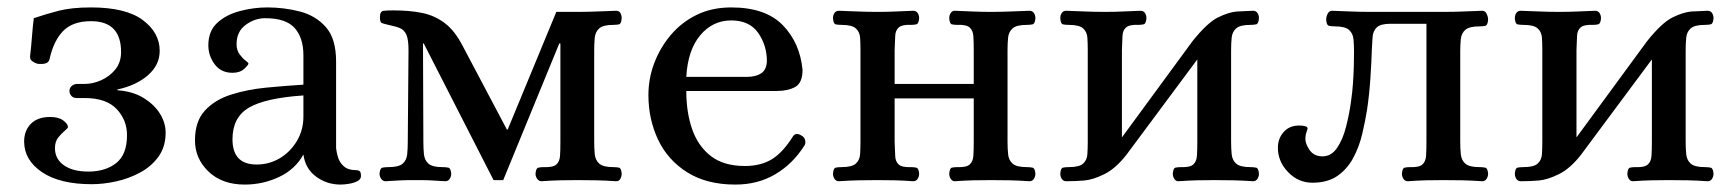

<svg xmlns="http://www.w3.org/2000/svg" viewBox="-20 -485 4670 517"><path d="M227 11Q141 11 93 -21.5Q45 -54 45 -104Q45 -133 63 -151.5Q81 -170 115 -170Q138 -170 150.5 -160.5Q163 -151 163 -143Q163 -140 154.5 -133Q146 -126 137 -115Q128 -104 128 -86Q128 -57 152 -40Q176 -23 218 -23Q264 -23 293 -46Q322 -69 322 -121Q322 -162 294 -191.5Q266 -221 208 -221H187Q177 -221 172 -227Q167 -233 167 -240Q167 -247 172 -252.5Q177 -258 187 -259H208Q230 -259 252.5 -269Q275 -279 290.5 -298Q306 -317 306 -345Q306 -428 225 -428Q176 -428 150 -401.5Q124 -375 113 -324Q110 -316 101.5 -314Q93 -312 82 -313Q74 -315 67 -320Q60 -325 61 -334Q64 -359 66 -385.5Q68 -412 71 -436Q103 -447 138 -456Q173 -465 225 -465Q319 -465 364.5 -431Q410 -397 410 -348Q410 -310 378.5 -282.5Q347 -255 296 -244V-242Q338 -239 367 -221Q396 -203 411 -178.5Q426 -154 426 -128Q426 -90 407 -63.5Q388 -37 357.5 -20.5Q327 -4 292.5 3.5Q258 11 227 11Z M639 12Q578 12 541.5 -23Q505 -58 505 -107Q505 -158 531.5 -187Q558 -216 601.5 -230Q645 -244 696.5 -249Q748 -254 797 -257V-336Q797 -383 773.5 -409.5Q750 -436 694 -436Q666 -436 641.5 -418Q617 -400 617 -366Q617 -350 625 -339Q633 -328 641 -322Q649 -316 649 -314Q649 -310 637.5 -299.5Q626 -289 606 -289Q575 -289 558 -312Q541 -335 541 -363Q541 -401 564.5 -423Q588 -445 625 -455Q662 -465 700 -465Q745 -465 787.5 -454Q830 -443 857.5 -412Q885 -381 885 -319V-86Q886 -76 890 -62Q894 -48 905.5 -37.5Q917 -27 937 -27Q944 -27 948 -24.5Q952 -22 952 -11Q952 -2 942 3Q932 8 919 10Q906 12 897 12Q860 12 831 -9.5Q802 -31 797 -69Q775 -29 731.5 -8.5Q688 12 639 12ZM671 -42Q705 -42 733.5 -59Q762 -76 779.5 -105.5Q797 -135 797 -171V-228Q694 -221 650 -195Q606 -169 606 -110Q606 -42 671 -42Z M1018 3Q1011 3 1006.5 -3.5Q1002 -10 1002 -17Q1003 -32 1009.5 -33.5Q1016 -35 1026 -35Q1054 -35 1064.5 -44.5Q1075 -54 1076.5 -70Q1078 -86 1078 -103L1080 -350Q1080 -378 1074.5 -391Q1069 -404 1057.5 -409Q1046 -414 1026 -418Q1013 -421 1008 -423Q1003 -425 1003 -439Q1003 -455 1013.5 -456Q1024 -457 1040 -457Q1084 -457 1117.5 -450Q1151 -443 1178 -422.5Q1205 -402 1226 -361L1345 -136H1347L1478 -453H1535Q1561 -453 1585.5 -454Q1610 -455 1639 -456Q1647 -456 1650.5 -450Q1654 -444 1654 -436Q1653 -421 1647 -419.5Q1641 -418 1631 -418Q1604 -418 1593.5 -408.5Q1583 -399 1581.5 -383.5Q1580 -368 1580 -350V-103Q1580 -86 1581.5 -70Q1583 -54 1593.5 -44.5Q1604 -35 1631 -35Q1641 -35 1647 -33.5Q1653 -32 1654 -17Q1654 -10 1650.5 -3.5Q1647 3 1639 3Q1610 1 1585.5 0.5Q1561 0 1535 0Q1509 0 1488 0.5Q1467 1 1438 3Q1431 3 1426.5 -3.5Q1422 -10 1422 -17Q1423 -32 1429.5 -33.5Q1436 -35 1444 -35Q1469 -34 1478 -42Q1487 -50 1488 -65.5Q1489 -81 1489 -103V-368H1486L1335 0H1309L1121 -368H1119L1120 -103Q1120 -86 1121.5 -70Q1123 -54 1133.5 -44.5Q1144 -35 1171 -35Q1181 -35 1187.5 -33.5Q1194 -32 1195 -17Q1195 -10 1191 -3.5Q1187 3 1179 3Q1161 2 1145 1Q1129 0 1113 0H1085Q1069 0 1052.5 1Q1036 2 1018 3Z M1960 12Q1883 12 1830.5 -21Q1778 -54 1752 -109Q1726 -164 1726 -229Q1726 -273 1741.5 -314.5Q1757 -356 1786 -390.5Q1815 -425 1856 -445Q1897 -465 1949 -465Q2041 -465 2087.5 -417.5Q2134 -370 2141 -297Q2141 -262 2121.5 -251Q2102 -240 2071 -240H1828Q1828 -182 1844 -136.5Q1860 -91 1894.5 -64.5Q1929 -38 1986 -38Q2028 -38 2058 -56Q2088 -74 2116 -119Q2124 -129 2138 -120Q2146 -116 2148 -107.5Q2150 -99 2146 -93Q2115 -44 2068 -16Q2021 12 1960 12ZM1828 -278H1991Q2015 -278 2029.5 -287.5Q2044 -297 2045 -320Q2045 -363 2021.5 -396.5Q1998 -430 1949 -430Q1899 -430 1865.5 -390Q1832 -350 1828 -278Z M2239 3Q2231 3 2227 -3.5Q2223 -10 2223 -17Q2224 -32 2230 -33.5Q2236 -35 2246 -35Q2274 -35 2284.5 -44.5Q2295 -54 2296 -70Q2297 -86 2297 -103V-350Q2297 -368 2296 -383.5Q2295 -399 2284.5 -408.5Q2274 -418 2246 -418Q2236 -418 2230 -419.5Q2224 -421 2223 -436Q2223 -444 2227 -450Q2231 -456 2239 -456Q2268 -455 2292 -454Q2316 -453 2343 -453Q2369 -453 2390 -454Q2411 -455 2439 -456Q2447 -456 2451 -450Q2455 -444 2455 -436Q2454 -421 2447.5 -419.5Q2441 -418 2433 -418Q2409 -419 2400 -411Q2391 -403 2390.5 -387.5Q2390 -372 2389 -350V-259H2602V-350Q2602 -372 2601 -387.5Q2600 -403 2591 -411Q2582 -419 2558 -418Q2549 -418 2543 -419.5Q2537 -421 2536 -436Q2536 -444 2540 -450Q2544 -456 2551 -456Q2580 -455 2601 -454Q2622 -453 2648 -453Q2675 -453 2699 -454Q2723 -455 2752 -456Q2760 -456 2764 -450Q2768 -444 2768 -436Q2767 -421 2760.5 -419.5Q2754 -418 2745 -418Q2717 -418 2706.5 -408.5Q2696 -399 2694.5 -383.5Q2693 -368 2693 -350V-103Q2693 -86 2694.5 -70Q2696 -54 2706.5 -44.5Q2717 -35 2745 -35Q2754 -35 2760.5 -33.5Q2767 -32 2768 -17Q2768 -10 2764 -3.5Q2760 3 2752 3Q2723 1 2699 0.5Q2675 0 2648 0Q2622 0 2601 0.5Q2580 1 2551 3Q2544 3 2540 -3.5Q2536 -10 2536 -17Q2537 -32 2543 -33.5Q2549 -35 2558 -35Q2582 -34 2591 -42Q2600 -50 2601 -65.5Q2602 -81 2602 -103V-220H2389V-103Q2390 -81 2390.5 -65.5Q2391 -50 2400 -42Q2409 -34 2433 -35Q2441 -35 2447.5 -33.5Q2454 -32 2455 -17Q2455 -10 2451 -3.5Q2447 3 2439 3Q2411 1 2390 0.5Q2369 0 2343 0Q2316 0 2292 0.5Q2268 1 2239 3Z M2851 3Q2843 3 2839 -3.5Q2835 -10 2835 -17Q2836 -32 2842 -33.5Q2848 -35 2858 -35Q2886 -35 2896.5 -44.5Q2907 -54 2908 -70Q2909 -86 2909 -103V-350Q2909 -368 2908 -383.5Q2907 -399 2896.5 -408.5Q2886 -418 2858 -418Q2848 -418 2842 -419.5Q2836 -421 2835 -436Q2835 -444 2839 -450Q2843 -456 2851 -456Q2880 -455 2904 -454Q2928 -453 2955 -453Q2981 -453 3002 -454Q3023 -455 3051 -456Q3059 -456 3063 -450Q3067 -444 3067 -436Q3066 -421 3059.5 -419.5Q3053 -418 3045 -418Q3021 -419 3012 -411Q3003 -403 3002.5 -387.5Q3002 -372 3001 -350V-115L3191 -374Q3231 -424 3259.5 -438Q3288 -452 3310 -454L3354 -456Q3362 -456 3366 -450Q3370 -444 3370 -436Q3369 -421 3362.5 -419.5Q3356 -418 3347 -418Q3319 -418 3308.5 -408.5Q3298 -399 3296.5 -383.5Q3295 -368 3295 -350V-103Q3295 -86 3296.5 -70Q3298 -54 3308.5 -44.5Q3319 -35 3347 -35Q3356 -35 3362.5 -33.5Q3369 -32 3370 -17Q3370 -10 3366 -3.5Q3362 3 3354 3Q3325 1 3301 0.5Q3277 0 3250 0Q3224 0 3203 0.5Q3182 1 3153 3Q3146 3 3142 -3.5Q3138 -10 3138 -17Q3139 -32 3145 -33.5Q3151 -35 3160 -35Q3184 -34 3193 -42Q3202 -50 3203 -65.5Q3204 -81 3204 -103V-325L3013 -68Q2984 -31 2953.5 -16Q2923 -1 2900 1Q2888 2 2876 2.5Q2864 3 2851 3Z M3514 7Q3476 7 3448.5 -21.5Q3421 -50 3421 -87Q3421 -112 3436.5 -129.5Q3452 -147 3478 -147Q3499 -147 3501 -140Q3501 -137 3498.5 -131Q3496 -125 3495 -114Q3494 -99 3506 -81.5Q3518 -64 3541 -64Q3565 -64 3580.5 -87Q3596 -110 3604.5 -143.5Q3613 -177 3617.5 -209Q3622 -241 3623 -259Q3625 -286 3625.5 -309Q3626 -332 3626 -346Q3626 -364 3624.5 -379.5Q3623 -395 3612.5 -404.5Q3602 -414 3574 -414Q3565 -414 3558.5 -415.5Q3552 -417 3551 -432Q3551 -440 3555 -448Q3559 -456 3567 -456Q3596 -455 3619.5 -454Q3643 -453 3670 -453H3867Q3894 -453 3918 -454Q3942 -455 3971 -456Q3979 -456 3983 -448Q3987 -440 3987 -432Q3986 -417 3979.5 -415.5Q3973 -414 3964 -414Q3936 -414 3925.5 -404.5Q3915 -395 3913.5 -379.5Q3912 -364 3912 -346V-103Q3912 -86 3913.5 -70Q3915 -54 3925.5 -44.5Q3936 -35 3964 -35Q3973 -35 3979.5 -33.5Q3986 -32 3987 -17Q3987 -10 3983 -3.5Q3979 3 3971 3Q3942 1 3918 0.5Q3894 0 3867 0Q3841 0 3820 0.5Q3799 1 3771 3Q3763 3 3759 -3.5Q3755 -10 3755 -17Q3756 -32 3762 -33.5Q3768 -35 3777 -35Q3801 -34 3810 -42Q3819 -50 3820 -65.5Q3821 -81 3821 -103V-421H3724Q3697 -421 3687 -411Q3677 -401 3676 -385.5Q3675 -370 3674 -353Q3673 -317 3670 -273Q3667 -229 3661 -189Q3656 -158 3648 -124Q3640 -90 3624 -60Q3608 -30 3581.5 -11.5Q3555 7 3514 7Z M4075 3Q4067 3 4063 -3.5Q4059 -10 4059 -17Q4060 -32 4066 -33.5Q4072 -35 4082 -35Q4110 -35 4120.5 -44.5Q4131 -54 4132 -70Q4133 -86 4133 -103V-350Q4133 -368 4132 -383.5Q4131 -399 4120.5 -408.5Q4110 -418 4082 -418Q4072 -418 4066 -419.5Q4060 -421 4059 -436Q4059 -444 4063 -450Q4067 -456 4075 -456Q4104 -455 4128 -454Q4152 -453 4179 -453Q4205 -453 4226 -454Q4247 -455 4275 -456Q4283 -456 4287 -450Q4291 -444 4291 -436Q4290 -421 4283.5 -419.5Q4277 -418 4269 -418Q4245 -419 4236 -411Q4227 -403 4226.5 -387.5Q4226 -372 4225 -350V-115L4415 -374Q4455 -424 4483.5 -438Q4512 -452 4534 -454L4578 -456Q4586 -456 4590 -450Q4594 -444 4594 -436Q4593 -421 4586.5 -419.5Q4580 -418 4571 -418Q4543 -418 4532.5 -408.5Q4522 -399 4520.5 -383.5Q4519 -368 4519 -350V-103Q4519 -86 4520.5 -70Q4522 -54 4532.5 -44.5Q4543 -35 4571 -35Q4580 -35 4586.5 -33.5Q4593 -32 4594 -17Q4594 -10 4590 -3.5Q4586 3 4578 3Q4549 1 4525 0.5Q4501 0 4474 0Q4448 0 4427 0.5Q4406 1 4377 3Q4370 3 4366 -3.5Q4362 -10 4362 -17Q4363 -32 4369 -33.5Q4375 -35 4384 -35Q4408 -34 4417 -42Q4426 -50 4427 -65.5Q4428 -81 4428 -103V-325L4237 -68Q4208 -31 4177.5 -16Q4147 -1 4124 1Q4112 2 4100 2.5Q4088 3 4075 3Z"/></svg>

Font: Alice
Style: Regular
Weight: 400
Designer: Ksenia Yerulevich
Foundry: Cyreal (http://www.cyreal.org/)
Version: Version 2.003; ttfautohint (v1.8.3)